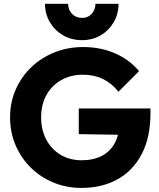

<svg xmlns="http://www.w3.org/2000/svg" viewBox="-20 -960 824 992"><path d="M401 11Q323.5 11 256.2 -16.8Q189 -44.5 138.8 -94.2Q88.5 -144 60.2 -210.2Q32 -276.5 32 -353.5Q32 -431 61 -497Q90 -563 141.5 -612.5Q193 -662 261.8 -689.5Q330.5 -717 409.5 -717Q500.5 -717 575.2 -684Q650 -651 698.5 -592.5L592 -486Q558 -529.5 512 -551.8Q466 -574 408 -574Q345.5 -574 296.8 -546.5Q248 -519 220.2 -469.5Q192.5 -420 192.5 -354Q192.5 -288 219.5 -238Q246.5 -188 293.5 -160Q340.5 -132 401.5 -132Q463.5 -132 507.2 -155.2Q551 -178.5 574.2 -223.2Q597.5 -268 597.5 -331.5L702 -262L387 -267V-399.5H757.5V-376.5Q757.5 -250 712 -163.5Q666.5 -77 586.2 -33Q506 11 401 11ZM592.5 -940.5Q592.5 -888.1 567.5 -845.3Q542.5 -802.5 500 -777.5Q457.5 -752.5 404 -752.5Q349.3 -752.5 306.1 -777.5Q263 -802.5 237.8 -845.2Q212.5 -888 212.5 -940.5H332Q332 -909.5 352 -888.5Q372 -867.5 404 -867.5Q424 -867.5 439.5 -877Q455 -886.6 464 -903.4Q473 -920.1 473 -940.5Z"/></svg>

Font: Outfit Thin
Style: Regular
Weight: 100
Designer: Rodrigo Fuenzalida
Foundry: fragTYPE
Version: Version 1.100;gftools[0.9.27]